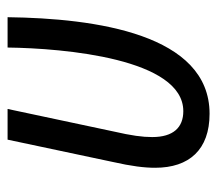

<svg xmlns="http://www.w3.org/2000/svg" viewBox="-54 -522 586 519"><g transform="rotate(-90 239.5 -263.0)"><path d="M191 10C406 10 449 -297 452 -536H370C368 -383 340 -61 198 -61C154 -61 128 -88 128 -145C128 -172 132 -201 143 -249L204 -536H121L61 -253C49 -200 45 -166 45 -137C45 -45 94 10 191 10Z"/></g></svg>

Font: Noto Sans Display SemiCondensed
Style: Italic
Weight: 400
Width: 4
Italic angle: -12°
Designer: Monotype Design Team
Foundry: Monotype Imaging Inc.
Version: Version 1.900